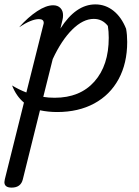

<svg xmlns="http://www.w3.org/2000/svg" viewBox="-54 -500 633 874"><path d="M525 -309Q525 -212 486 -140Q447 -68 375 -29Q303 10 206 10Q166 10 128 2L50 316Q41 354 -1 354Q-34 354 -34 329Q-34 326 -32 316L55 -33Q20 -62 1 -111Q32 -92 66 -79L143 -386Q145 -392 145 -396Q145 -413 123 -413Q89 -413 33 -376Q74 -422 115 -449Q156 -476 188 -476Q209 -476 221 -463.5Q233 -451 233 -431Q233 -419 231 -412L221 -370Q291 -480 380 -480Q426 -480 462.5 -451Q499 -422 520 -369Q525 -342 525 -309ZM441 -328Q441 -357 437 -382Q412 -414 373 -414Q324 -414 275 -365.5Q226 -317 186 -231L143 -59Q166 -55 195 -55Q310 -55 375.5 -128.5Q441 -202 441 -328Z"/></svg>

Font: Srisakdi
Style: Bold
Weight: 700
Designer: Cadson Demak Co.,Ltd.
Foundry: Cadson Demak Co.,Ltd.
Version: Version 1.000